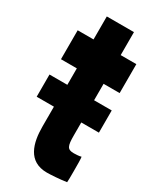

<svg xmlns="http://www.w3.org/2000/svg" viewBox="-191 -772 691 839"><g transform="rotate(30 155.0 -353.0)"><path d="M86 -598H6V-452H86V-369H-4V-257H83V-157C83 -75 104 8 200 8C219 8 265 5 298 0C299 -8 299 -31 299 -56C299 -85 299 -119 297 -128C289 -125 269 -124 260 -124C227 -124 221 -137 221 -192V-257H310V-369H221V-452H302V-598H223V-714H86Z"/></g></svg>

Font: Ranchers
Style: Regular
Weight: 400
Designer: Pablo Impallari, Brenda Gallo
Foundry: Pablo Impallari, Brenda Gallo
Version: Version 1.000